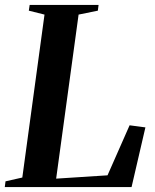

<svg xmlns="http://www.w3.org/2000/svg" viewBox="-34 -763 632 783"><path d="M-14.5 0 -11.5 -23.5 57 -39 147.5 -703.5 83.5 -719.5 87 -743H368L365 -719.5L286.5 -703.5L195 -34.5L404.5 -48L494.5 -252L559 -243.5L502.5 0Z"/></svg>

Font: Merriweather 120pt SemiBold
Style: Italic
Weight: 600
Italic angle: -7.8°
Version: Version 2.101